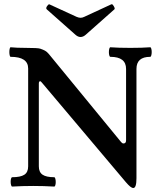

<svg xmlns="http://www.w3.org/2000/svg" viewBox="-20 -893 769 922"><path d="M584.5 -18.1 182.1 -495.1Q179.2 -498.5 177 -500.7Q174.8 -502.9 173.3 -502.9Q166.5 -502.9 166.5 -492.2V-94.2Q166.5 -66.4 184.3 -54.2Q202.1 -42 240.2 -42Q243.7 -42 245.6 -35.2Q247.6 -28.3 247.6 -18.6Q247.6 -9.8 245.6 -3.4Q243.7 2.9 240.2 2.9Q189.9 0 139.6 0Q88.9 0 38.6 2.9Q35.2 2.9 33.2 -4.2Q31.2 -11.2 31.2 -20.5Q31.2 -29.3 33.2 -35.6Q35.2 -42 38.6 -42Q78.6 -42 96.9 -54Q115.2 -65.9 115.2 -94.2V-564Q115.2 -620.1 31.2 -620.1Q28.3 -620.1 26.6 -627.2Q24.9 -634.3 24.9 -643.1Q24.9 -652.3 26.6 -659.2Q28.3 -666 31.2 -666Q60.1 -663.1 103.5 -663.1Q162.6 -663.1 173.3 -659.2Q186.5 -654.8 196 -649.7Q205.6 -644.5 214.4 -633.8L561.5 -210.9Q566.9 -204.1 573.2 -204.1Q585.4 -204.1 585.4 -219.2V-562Q585.4 -620.1 510.3 -620.1Q506.8 -620.1 504.9 -626.7Q502.9 -633.3 502.9 -642.6Q502.9 -652.3 504.9 -659.2Q506.8 -666 510.3 -666Q548.3 -663.1 606 -663.1Q663.1 -663.1 701.2 -666Q704.6 -666 706.5 -659.2Q708.5 -652.3 708.5 -643.1Q708.5 -633.8 706.5 -627Q704.6 -620.1 701.2 -620.1Q635.3 -620.1 635.3 -562V-37.1Q635.3 9.8 620.1 9.8Q613.8 9.8 605.2 2.9Q596.7 -3.9 584.5 -18.1ZM342.3 -726.1 204.6 -848.1Q202.1 -850.6 202.1 -854Q202.1 -858.4 206.5 -864.3Q213.4 -874 217.3 -872.1L348.1 -812Q358.9 -807.6 366.7 -807.6Q375.5 -807.6 384.3 -812L514.2 -872.1Q515.1 -872.6 516.6 -872.6Q521.5 -872.6 526.4 -863.3Q530.8 -856 530.8 -852.1Q530.8 -849.6 529.3 -848.1L391.6 -726.1Q379.4 -715.3 366.7 -715.3Q354.5 -715.3 342.3 -726.1Z"/></svg>

Font: JuniusX
Style: Bold
Weight: 700
Designer: Peter S. Baker
Foundry: Briery Creek Software
Version: Version 1.004